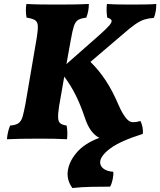

<svg xmlns="http://www.w3.org/2000/svg" viewBox="-20 -699 808 968"><path d="M15 3Q18 -35 31 -66Q60 -68 74 -78.5Q88 -89 94.5 -112.5Q101 -136 109 -179L166 -513Q172 -551 170.5 -570.5Q169 -590 155.5 -598Q142 -606 114 -610Q111 -625 110.5 -643Q110 -661 113 -679Q148 -677 186.5 -676.5Q225 -676 269 -676Q306 -676 346.5 -676.5Q387 -677 428 -679Q428 -662 425 -645Q422 -628 415 -610Q388 -607 374 -598.5Q360 -590 352.5 -567Q345 -544 337 -498L315 -376L483 -524Q518 -555 532 -572Q546 -589 542 -597Q538 -605 521 -610Q515 -642 519 -679Q549 -677 581 -676.5Q613 -676 641 -676Q672 -676 709.5 -676.5Q747 -677 768 -679Q768 -663 765.5 -645Q763 -627 756 -609Q729 -607 708 -600.5Q687 -594 662.5 -577Q638 -560 599 -526L436 -387Q479 -345 513.5 -292.5Q548 -240 578 -169Q595 -130 613 -106.5Q631 -83 649 -83Q669 -83 688 -89Q695 -76 698.5 -57.5Q702 -39 700 -24Q586 12 536.5 49Q487 86 485 117Q484 138 502 151.5Q520 165 551 167Q553 182 548 205.5Q543 229 535 242Q488 242 438.5 243Q389 244 345 249Q318 212 321 170Q325 120 365 72Q405 24 481 -4Q433 -28 408 -105Q387 -168 362.5 -217.5Q338 -267 304 -313L278 -164Q272 -125 273 -105Q274 -85 284.5 -77Q295 -69 316 -66Q319 -49 319.5 -32.5Q320 -16 318 3Q279 1 249.5 0.5Q220 0 176 0Q79 0 15 3Z"/></svg>

Font: Vollkorn ExtraBold
Style: Italic
Weight: 800
Italic angle: -11°
Designer: Friedrich Althausen
Foundry: Friedrich Althausen
Version: Version 5.000; ttfautohint (v1.8.3)